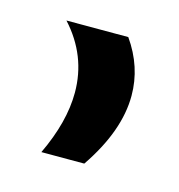

<svg xmlns="http://www.w3.org/2000/svg" viewBox="-47 -800 267 287"><g transform="rotate(15 86.0 -657.0)"><path d="M24.4 -756.8Q24.4 -756.8 120.1 -756.8Q147.5 -717.8 147.5 -673.3Q147.5 -618.7 105.5 -557.1H39.1Q64.5 -610.4 64.5 -655.8Q64.5 -712.9 24.4 -756.8Z"/></g></svg>

Font: Modern Antiqua
Style: Book
Weight: 400
Designer: Wojciech Kalinowski "wmk69" (wmk69@o2.pl)
Foundry: Wojciech Kalinowski "wmk69" (wmk69@o2.pl)
Version: Version 3.1.0; 2021-05-28